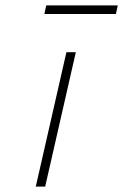

<svg xmlns="http://www.w3.org/2000/svg" viewBox="-20 -694 458 714"><path d="M227 -500H262L148 0H113ZM152 -674H418L411 -642H145Z"/></svg>

Font: Panefresco 1wt
Style: Italic
Weight: 250
Version: Version 1.000